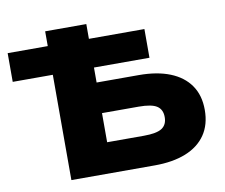

<svg xmlns="http://www.w3.org/2000/svg" viewBox="-98 -801 1051 896"><g transform="rotate(-10 428.0 -352.5)"><path d="M170 0V-499H-20V-635H170V-705H365V-635H628V-499H365V-428H565Q651 -428 712.5 -403.5Q774 -379 807 -331.5Q840 -284 840 -215Q840 -145 807 -97Q774 -49 712.5 -24.5Q651 0 565 0ZM365 -145H539Q600 -145 625 -161.5Q650 -178 650 -214Q650 -250 625 -266.5Q600 -283 539 -283H365Z"/></g></svg>

Font: Nunito Sans 10pt SemiExpanded Black
Style: Regular
Weight: 900
Width: 6
Designer: Vernon Adams
Foundry: Vernon Adams
Version: Version 3.101;gftools[0.9.27]